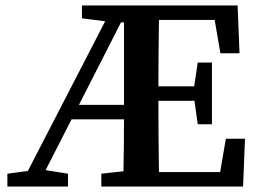

<svg xmlns="http://www.w3.org/2000/svg" viewBox="-20 -683 947 703"><path d="M269 -299H434V-601H423ZM7 0V-47L82 -57L365 -605L280 -616V-663H850L857 -488H787L766 -610H562Q561 -547 560.5 -484.5Q560 -422 560 -367H691L704 -454H756V-228H704L692 -314H560Q560 -242 560.5 -178.5Q561 -115 562 -53H786L807 -175H877L870 0H351V-47L432 -56Q433 -103 433.5 -150Q434 -197 434 -246H242L147 -60L229 -47V0Z"/></svg>

Font: Source Serif Pro SemiBold
Style: Regular
Weight: 600
Designer: Frank Grießhammer
Foundry: Adobe Systems Incorporated
Version: Version 3.001;hotconv 1.0.111;makeotfexe 2.5.65597